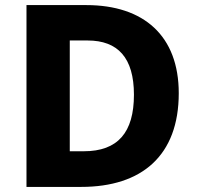

<svg xmlns="http://www.w3.org/2000/svg" viewBox="-20 -734 777 754"><path d="M682 -368C682 -593 545 -714 319 -714H84V0H299C537 0 682 -123 682 -368ZM506 -362C506 -214 443 -140 309 -140H254V-575H324C443 -575 506 -507 506 -362Z"/></svg>

Font: Noto Sans Arabic UI XBd
Style: Regular
Weight: 800
Designer: Monotype Design Team, Nadine Chahine and Nizar Qandah
Foundry: Monotype Imaging Inc.
Version: Version 2.010